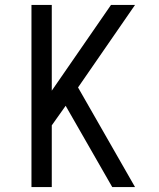

<svg xmlns="http://www.w3.org/2000/svg" viewBox="-20 -755 640 775"><path d="M107 0V-735H189V-389L428 -735H525L295 -402L525 0H433L245 -328L189 -249V0Z"/></svg>

Font: Iosevka Mono
Style: Regular
Weight: 400
Designer: Belleve Invis
Foundry: Belleve Invis
Version: Version 11.1.1